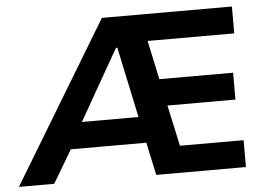

<svg xmlns="http://www.w3.org/2000/svg" viewBox="-71 -772 1180 840"><g transform="rotate(-5 518.5 -352.5)"><path d="M-21 0 405 -705H976V-587H532L585 -637L641 -374L566 -416H956V-298H589L648 -341L708 -65L636 -118H976V0H582L539 -200L585 -144H193L251 -197L134 0ZM455 -569 264 -234 249 -259H560L533 -230L461 -569Z"/></g></svg>

Font: Nunito Sans 6pt
Style: Bold
Weight: 700
Version: Version 3.101;gftools[0.9.27]